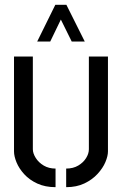

<svg xmlns="http://www.w3.org/2000/svg" viewBox="-20 -770 505 795"><path d="M134 -598 209 -750H255L331 -598H277L232 -689L188 -598ZM254 5V-72Q283 -72 304 -84.5Q325 -97 336.5 -115.5Q348 -134 348 -152V-536H427V-143Q427 -124 416.5 -99Q406 -74 384 -50Q362 -26 329.5 -10.5Q297 5 254 5ZM210 5Q167 5 134.5 -10Q102 -25 80.5 -48.5Q59 -72 48.5 -97.5Q38 -123 38 -143V-536H116V-152Q116 -135 128 -116Q140 -97 161 -84.5Q182 -72 210 -72Z"/></svg>

Font: Stick No Bills
Style: Regular
Weight: 400
Version: Version 2.000